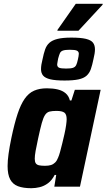

<svg xmlns="http://www.w3.org/2000/svg" viewBox="-20 -983 561 1011"><path d="M145 8Q102 8 74.5 -2.5Q47 -13 33.5 -38.5Q20 -64 20 -109Q20 -136 25 -172.5Q30 -209 40 -257Q56 -333 72.5 -383Q89 -433 110 -463Q131 -493 159.5 -505.5Q188 -518 227 -518Q259 -518 284 -512Q309 -506 325.5 -492Q342 -478 348 -454H356L374 -510H510L401 0H266L276 -62H268Q253 -33 232.5 -18Q212 -3 189.5 2.5Q167 8 145 8ZM217 -110Q236 -110 248.5 -114Q261 -118 270.5 -127.5Q280 -137 286 -153Q291 -164 296.5 -184Q302 -204 308 -228.5Q314 -253 319.5 -277.5Q325 -302 328 -323Q331 -344 331 -355Q331 -381 319 -390Q307 -399 277 -399Q255 -399 241 -395.5Q227 -392 217.5 -378Q208 -364 200 -335Q192 -306 181 -255Q172 -214 167.5 -188.5Q163 -163 163 -147Q163 -131 168.5 -123Q174 -115 186 -112.5Q198 -110 217 -110ZM320 -559Q271 -559 244.5 -565.5Q218 -572 207 -585Q196 -598 196 -619Q196 -630 198 -643Q200 -656 204 -671Q210 -701 217.5 -722.5Q225 -744 240 -757.5Q255 -771 282.5 -778Q310 -785 355 -785Q405 -785 432 -778.5Q459 -772 469.5 -758.5Q480 -745 480 -723Q480 -713 478 -700Q476 -687 472 -671Q466 -641 458.5 -619.5Q451 -598 436 -584.5Q421 -571 393.5 -565Q366 -559 320 -559ZM328 -622Q353 -622 364.5 -626Q376 -630 381 -640Q386 -650 390 -669Q392 -678 393.5 -686Q395 -694 395 -700Q395 -711 385.5 -716Q376 -721 348 -721Q324 -721 312 -717Q300 -713 295.5 -703Q291 -693 286 -674Q285 -665 283 -657Q281 -649 281 -644Q281 -631 291 -626.5Q301 -622 328 -622ZM282 -821 283 -826 379 -963H521L520 -958L393 -821Z"/></svg>

Font: Saira SemiCondensed
Style: Bold Italic
Weight: 700
Width: 4
Italic angle: -12°
Designer: Hector Gatti with collaboration of the Omnibus-Type team
Foundry: Omnibus-Type
Version: Version 1.101